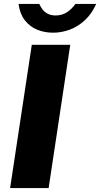

<svg xmlns="http://www.w3.org/2000/svg" viewBox="-20 -949 506 969"><path d="M31 0 140.5 -723H334.5L225.5 0ZM247.5 -784Q204.5 -784 167.5 -799.2Q130.5 -814.5 105.5 -846.5Q80.5 -878.5 73.5 -929H178.5Q185.5 -912 196.5 -899Q207.5 -886 223.2 -878.5Q239 -871 260.5 -871Q293.5 -871 318 -887.2Q342.5 -903.5 360.5 -929H465.5Q443.5 -880 409.2 -847.8Q375 -815.5 333.2 -799.8Q291.5 -784 247.5 -784Z"/></svg>

Font: Public Sans Thin Black
Style: Italic
Weight: 900
Italic angle: -8°
Version: Version 2.001